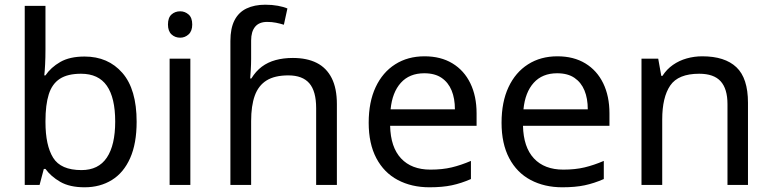

<svg xmlns="http://www.w3.org/2000/svg" viewBox="-20 -785 3276 815"><path d="M173 -575Q173 -541 171.5 -511.5Q170 -482 168 -465H173Q196 -499 236 -522Q276 -545 339 -545Q439 -545 499.5 -475.5Q560 -406 560 -268Q560 -176 532.5 -114Q505 -52 455 -21Q405 10 339 10Q276 10 236 -13Q196 -36 173 -68H166L148 0H85V-760H173ZM324 -472Q267 -472 234 -450.5Q201 -429 187 -384.5Q173 -340 173 -271V-267Q173 -168 205.5 -115.5Q238 -63 326 -63Q398 -63 433.5 -116Q469 -169 469 -269Q469 -370 433.5 -421Q398 -472 324 -472Z M788 -536V0H700V-536ZM745 -737Q765 -737 780.5 -723.5Q796 -710 796 -681Q796 -653 780.5 -639Q765 -625 745 -625Q723 -625 708 -639Q693 -653 693 -681Q693 -710 708 -723.5Q723 -737 745 -737Z M958 -611Q958 -665 975.5 -699Q993 -733 1026.5 -749Q1060 -765 1106 -765Q1135 -765 1159.5 -760.5Q1184 -756 1200 -749L1185 -680Q1169 -685 1151.5 -688.5Q1134 -692 1114 -692Q1080 -692 1063 -671.5Q1046 -651 1046 -613V-535Q1046 -513 1044.5 -488Q1043 -463 1042 -452H1047Q1066 -483 1091.5 -502Q1117 -521 1150 -530Q1183 -539 1223 -539Q1283 -539 1324.5 -518Q1366 -497 1388 -453.5Q1410 -410 1410 -343V0H1322V-326Q1322 -398 1293 -431.5Q1264 -465 1204 -465Q1146 -465 1111.5 -443.5Q1077 -422 1061.5 -379Q1046 -336 1046 -271V0H958Z M1782 -546Q1851 -546 1900.5 -516Q1950 -486 1976.5 -431.5Q2003 -377 2003 -304V-251H1636Q1638 -160 1682.5 -112.5Q1727 -65 1807 -65Q1858 -65 1897.5 -74.5Q1937 -84 1979 -102V-25Q1938 -7 1898 1.5Q1858 10 1803 10Q1727 10 1668.5 -21Q1610 -52 1577.5 -113.5Q1545 -175 1545 -264Q1545 -352 1574.5 -415Q1604 -478 1657.5 -512Q1711 -546 1782 -546ZM1781 -474Q1718 -474 1681.5 -433.5Q1645 -393 1638 -321H1911Q1911 -367 1897 -401Q1883 -435 1854.5 -454.5Q1826 -474 1781 -474Z M2346 -546Q2415 -546 2464.5 -516Q2514 -486 2540.5 -431.5Q2567 -377 2567 -304V-251H2200Q2202 -160 2246.5 -112.5Q2291 -65 2371 -65Q2422 -65 2461.5 -74.5Q2501 -84 2543 -102V-25Q2502 -7 2462 1.5Q2422 10 2367 10Q2291 10 2232.5 -21Q2174 -52 2141.5 -113.5Q2109 -175 2109 -264Q2109 -352 2138.5 -415Q2168 -478 2221.5 -512Q2275 -546 2346 -546ZM2345 -474Q2282 -474 2245.5 -433.5Q2209 -393 2202 -321H2475Q2475 -367 2461 -401Q2447 -435 2418.5 -454.5Q2390 -474 2345 -474Z M2961 -546Q3057 -546 3106 -499.5Q3155 -453 3155 -349V0H3068V-343Q3068 -408 3039 -440Q3010 -472 2948 -472Q2859 -472 2825 -422Q2791 -372 2791 -278V0H2703V-536H2774L2787 -463H2792Q2810 -491 2836.5 -509.5Q2863 -528 2895 -537Q2927 -546 2961 -546Z"/></svg>

Font: utelugu85
Style: Book
Weight: 400
Designer: Jelle Bosma - Monotype Design Team
Foundry: Monotype Imaging Inc.
Version: Version 2.003